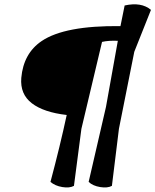

<svg xmlns="http://www.w3.org/2000/svg" viewBox="-20 -851 708 875"><path d="M529 -732 548 -826Q624 -843 668 -806L592 -615L522 -264Q506 -138 490 -4Q470 7 436.5 1.5Q403 -4 384 -22L463 -364L517 -665Q475 -667 445 -660L351 -264L317 -4Q297 7 264 1.5Q231 -4 210 -22Q254 -187 284 -327Q179 -339 125 -380.5Q71 -422 77 -496Q87 -608 170 -664Q275 -735 529 -732Z"/></svg>

Font: Tillana Medium
Style: Regular
Weight: 500
Designer: Lipi Raval (Devanagari, Latin), Jonny Pinhorn (Latin)
Foundry: Indian Type Foundry
Version: Version 2.003;PS 1.0;hotconv 1.0.79;makeotf.lib2.5.61930; tt